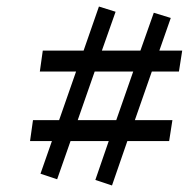

<svg xmlns="http://www.w3.org/2000/svg" viewBox="-20 -618 578 588"><path d="M468 -463H538L528 -399H445L393 -250H508L498 -186H370L323 -50L272 -67L313 -186H196L155 -69L104 -86L139 -186H72L81 -250H161L213 -399H102L111 -463H236L283 -598L334 -582L292 -463H410L451 -579L503 -563ZM218 -250H336L388 -399H270Z"/></svg>

Font: Arsenal
Style: Bold Italic
Weight: 700
Italic angle: -9.10001°
Designer: Andrij Shevchenko
Foundry: Stairsfor
Version: Version 2.001;PS 002.001;hotconv 1.0.88;makeotf.lib2.5.64775